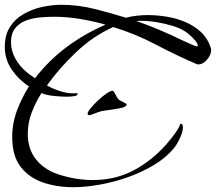

<svg xmlns="http://www.w3.org/2000/svg" viewBox="-25 -760 902 802"><path d="M281 22Q212 22 154 2Q96 -18 61 -63.5Q26 -109 26 -188Q26 -245 46 -298.5Q66 -352 96 -399Q53 -427 24 -469.5Q-5 -512 -5 -564Q-5 -613 16 -646.5Q37 -680 72 -700.5Q107 -721 149 -730.5Q191 -740 232 -740Q300 -740 368.5 -723Q437 -706 501 -686Q524 -692 547.5 -694.5Q571 -697 594 -697Q630 -697 670.5 -690.5Q711 -684 748 -668.5Q785 -653 813.5 -627Q842 -601 855 -562Q856 -559 856.5 -556Q857 -553 857 -550Q857 -538 849 -524Q841 -510 829 -500.5Q817 -491 804 -491Q799 -491 797 -492Q709 -530 624.5 -574.5Q540 -619 448 -647Q365 -610 294 -543Q223 -476 171 -403Q194 -390 224 -380Q254 -370 281 -370Q285 -370 288.5 -370.5Q292 -371 296 -371Q299 -371 299 -367Q299 -360 282.5 -358Q266 -356 255 -356Q233 -356 202 -359Q171 -362 148 -371Q124 -333 107.5 -290Q91 -247 91 -201Q91 -137 126 -93.5Q161 -50 221 -31Q292 -8 363 -8Q456 -8 531.5 -47.5Q607 -87 668 -155Q675 -163 687.5 -178.5Q700 -194 711.5 -210.5Q723 -227 726 -237Q727 -239 727.5 -241Q728 -243 731 -243Q736 -243 737.5 -238Q739 -233 739 -229Q739 -210 727 -184Q715 -158 703 -143Q671 -103 620 -72Q569 -41 509.5 -20Q450 1 390.5 11.5Q331 22 281 22ZM121 -433Q180 -509 254 -564Q328 -619 416 -657Q363 -672 308.5 -681Q254 -690 199 -690Q171 -690 140 -687Q109 -684 82 -673.5Q55 -663 38 -641.5Q21 -620 21 -584Q21 -547 39.5 -514.5Q58 -482 86 -459Q94 -452 103 -446Q112 -440 121 -433ZM797 -566Q801 -566 801 -570Q801 -578 791 -590Q781 -602 769 -612.5Q757 -623 751 -627Q729 -642 696 -652Q663 -662 629 -667.5Q595 -673 568 -673Q563 -673 557 -673Q551 -673 545 -672Q614 -648 680 -618Q686 -616 703 -607.5Q720 -599 741 -589.5Q762 -580 778 -573Q794 -566 797 -566ZM347 -279Q341 -279 341 -285Q341 -293 354 -308.5Q367 -324 385 -341Q403 -358 420 -369.5Q437 -381 445 -381Q449 -381 452 -375Q457 -367 460.5 -359.5Q464 -352 471 -344Q476 -340 490 -333.5Q504 -327 504 -323Q504 -320 501 -318Q498 -316 496 -314Q492 -311 474 -307.5Q456 -304 437.5 -301.5Q419 -299 412 -298Q396 -296 382.5 -290.5Q369 -285 354 -280Q352 -279 347 -279Z"/></svg>

Font: My Soul
Style: Regular
Weight: 400
Designer: Robert E. Leuschke
Foundry: Robert E. Leuschke
Version: Version 1.010; ttfautohint (v1.8.4.7-5d5b)